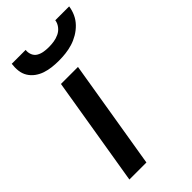

<svg xmlns="http://www.w3.org/2000/svg" viewBox="-232 -801 861 861"><g transform="rotate(-45 199.0 -370.0)"><path d="M40 0 126 -520H234L148 0ZM193 -600Q171 -600 150 -602.5Q129 -605 109.5 -611.5Q90 -618 73.5 -630Q57 -642 46.5 -659Q36 -676 33.5 -697Q31 -718 34 -740H122Q120 -724 126 -709.5Q132 -695 145 -687.5Q158 -680 173.5 -677.5Q189 -675 205 -675Q221 -675 237.5 -677.5Q254 -680 270 -687.5Q286 -695 297 -709.5Q308 -724 310 -740H398Q395 -718 385.5 -697Q376 -676 359.5 -659Q343 -642 322.5 -630Q302 -618 280.5 -611.5Q259 -605 237 -602.5Q215 -600 193 -600Z"/></g></svg>

Font: Iosevka Aile Semibold
Style: Italic
Weight: 600
Italic angle: -9°
Designer: Belleve Invis
Foundry: Belleve Invis
Version: Version 31.1.0; ttfautohint (v1.8.4)